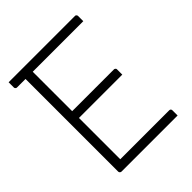

<svg xmlns="http://www.w3.org/2000/svg" viewBox="-195 -820 940 940"><g transform="rotate(-45 275.0 -350.0)"><path d="M20 -700H479Q483 -700 485 -698.5Q487 -697 488.5 -694.5Q490 -692 490 -689Q490 -679 490 -671Q490 -663 490 -653H31Q28 -653 25.5 -654.5Q23 -656 21.5 -658.5Q20 -661 20 -664Q20 -674 20 -682Q20 -690 20 -700ZM110 -380H429Q432 -380 434.5 -378.5Q437 -377 438.5 -375Q440 -373 440 -369Q440 -363 440 -357Q440 -351 440 -345.5Q440 -340 440 -333H110ZM101 0Q99 0 97 -1Q95 -2 93.5 -3.5Q92 -5 91 -7Q90 -9 90 -11Q90 -79 90 -147Q90 -215 90 -283Q90 -351 90 -418.5Q90 -486 90 -554Q90 -622 90 -690H145L140 -679Q140 -660 140 -640Q140 -620 140 -597Q140 -538 140 -469.5Q140 -401 140 -329Q140 -257 140 -185Q140 -113 140 -47H479Q484 -47 487 -44Q490 -41 490 -36Q490 -27 490 -18Q490 -9 490 0Z"/></g></svg>

Font: Recursive Sans Linear Light
Style: Regular
Weight: 300
Version: Version 1.085